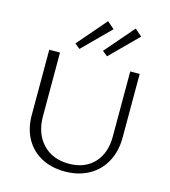

<svg xmlns="http://www.w3.org/2000/svg" viewBox="-130 -1012 996 1122"><g transform="rotate(15 367.5 -451.0)"><path d="M233 -733 384 -908 427 -871 264 -708ZM400 -733 551 -908 594 -871 431 -708ZM95 -263V-658H160V-275Q160 -169 219 -106.5Q278 -44 377 -44Q473 -44 529 -103.5Q585 -163 585 -264V-658H642V-274Q642 -190 607.5 -126.5Q573 -63 510.5 -28.5Q448 6 366 6Q285 6 223.5 -27Q162 -60 128.5 -121Q95 -182 95 -263Z"/></g></svg>

Font: Ysabeau Infant Semilight
Style: Regular
Weight: 300
Designer: Christian Thalmann (Catharsis Fonts)
Version: Version 0.003